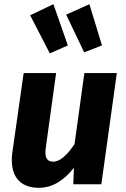

<svg xmlns="http://www.w3.org/2000/svg" viewBox="-20 -880 602 917"><path d="M235 -860 124 -807 218 -625 304 -663ZM407 -860 296 -810 382 -630 467 -663ZM165 17C233 17 288 -21 333 -79L330 0H464L538 -531H383L336 -192C307 -148 271 -108 234 -108C206 -108 191 -124 199 -177L248 -531H93L39 -152C25 -49 67 17 165 17Z"/></svg>

Font: Fira Sans
Style: Bold Italic
Weight: 700
Italic angle: -8°
Designer: bBox Type GmbH & Carrois Corporate GbR & Edenspiekermann AG
Foundry: bBox Type GmbH & Carrois Corporate GbR & Edenspiekermann AG
Version: Version 4.301;PS 004.301;hotconv 1.0.88;makeotf.lib2.5.64775